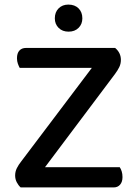

<svg xmlns="http://www.w3.org/2000/svg" viewBox="-20 -817 598 837"><path d="M73 -114 446 -608H482Q507 -587 507 -556Q507 -539 500 -524.5Q493 -510 481 -494L110 0H70Q60 -9 53 -22.5Q46 -36 46 -52Q46 -69 53.5 -84Q61 -99 73 -114ZM91 0 116 -88H502Q507 -81 510.5 -70Q514 -59 514 -45Q514 -24 503.5 -12Q493 0 476 0ZM460 -608 440 -521H66Q62 -528 58 -539Q54 -550 54 -563Q54 -585 64.5 -596.5Q75 -608 93 -608ZM339 -737Q339 -712 322.5 -695.5Q306 -679 279 -679Q252 -679 235.5 -695.5Q219 -712 219 -737Q219 -764 235.5 -780.5Q252 -797 278 -797Q306 -797 322.5 -780.5Q339 -764 339 -737Z"/></svg>

Font: Baloo Bhaijaan 2 Medium
Style: Regular
Weight: 500
Designer: Sanskriti Dholi, Noopur Datye and Ek Type
Foundry: Ek Type
Version: Version 1.701